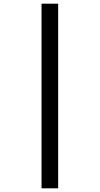

<svg xmlns="http://www.w3.org/2000/svg" viewBox="-20 -820 540 1040"><path d="M205 -800H295V200H205Z"/></svg>

Font: kids-team
Style: team
Weight: 400
Designer: Ryoichi Tsunekawa, Thomas Gollenia, Laura Emeder
Foundry: Ryoichi Tsunekawa, Thomas Gollenia, Laura Emeder
Version: Version 2.000